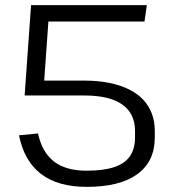

<svg xmlns="http://www.w3.org/2000/svg" viewBox="-20 -720 670 748"><path d="M318 8Q205 8 139.5 -42.5Q74 -93 54 -193L128 -200Q144 -127 190 -91Q236 -55 318 -55Q383 -55 425 -69Q467 -83 486.5 -112Q506 -141 506 -184V-210Q506 -278 456 -313Q406 -348 309 -348H76L125 -406H309Q362 -406 406 -397Q450 -388 483 -371.5Q516 -355 538 -331.5Q560 -308 571.5 -277.5Q583 -247 583 -210V-184Q583 -91 515 -41.5Q447 8 318 8ZM101 -700H552L543 -636H134L172 -685L150 -375L76 -348Z"/></svg>

Font: Pathway Extreme 8pt Thin Light
Style: Regular
Weight: 300
Version: Version 1.001;gftools[0.9.26]